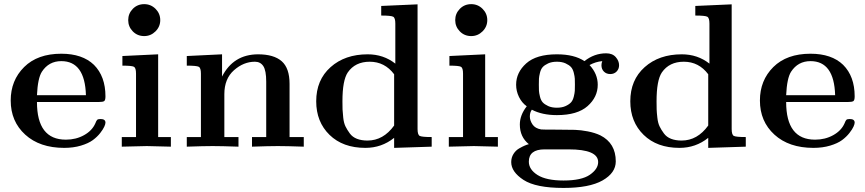

<svg xmlns="http://www.w3.org/2000/svg" viewBox="-20 -715 4219 936"><path d="M32.2 -225.1Q32.2 -323.2 97.7 -388.2Q163.1 -453.1 278.8 -453.1Q381.8 -453.1 438 -398.9Q494.1 -342.8 494.1 -245.1Q494.1 -226.1 487.5 -221.9Q481 -217.8 461.9 -217.8H160.2Q160.2 -34.2 300.8 -34.2Q301.3 -34.2 301.8 -34.2Q350.6 -34.2 389.9 -56.2Q429.2 -78.1 444.8 -113.8Q449.7 -127 453.9 -130.9Q458 -134.8 470.2 -134.8Q494.1 -134.8 494.1 -117.2Q494.1 -110.4 488.5 -97.7Q482.9 -85 468.5 -66.4Q454.1 -47.9 432.6 -32Q411.1 -16.1 374.5 -5.1Q337.9 5.9 293 5.9Q173.8 5.9 103 -58.6Q32.2 -123 32.2 -225.1ZM160.2 -251H398.9Q394 -417 278.8 -417Q217.8 -417 184.1 -365.2Q164.1 -334 160.2 -251Z M573.7 0V-46.9H643.1V-356Q643.1 -383.8 633.1 -389.4Q623 -395 576.7 -395V-441.9L751 -450.2V-46.9H813V0Q705.1 -2.9 695.8 -2.9Q666.5 -2.9 573.7 0ZM683.1 -694.8Q715.3 -694.8 738.3 -671.9Q761.2 -648.9 761.2 -616.9Q761.2 -585 738 -562Q714.8 -539.1 683.1 -539.1Q649.9 -539.1 627.4 -562Q605 -585 605 -616.9Q605 -648.9 627.4 -671.9Q649.9 -694.8 683.1 -694.8Z M890.6 0V-46.9H959.5V-356Q959.5 -383.8 949 -389.4Q938.5 -395 890.6 -395V-441.9L1062.5 -450.2V-341.8Q1117.7 -449.7 1237.8 -450.2Q1314.9 -450.2 1353.3 -416.5Q1391.6 -382.8 1391.6 -306.2V-46.9H1460.9V0Q1377 -2.9 1334.7 -2.9Q1292.5 -2.9 1208.5 0V-46.9H1277.8V-316.9Q1277.8 -371.1 1263.7 -392.6Q1249.5 -414.1 1222.7 -414.1Q1167.5 -414.1 1120.6 -372.6Q1073.7 -331.1 1073.7 -255.9V-46.9H1142.6V0Q1058.6 -2.9 1016.6 -2.9Q974.6 -2.9 890.6 0Z M1521.5 -221.2Q1521.5 -325.2 1591.6 -387.7Q1661.6 -450.2 1772.5 -450.2Q1849.6 -450.2 1907.2 -404.8V-600.1Q1907.2 -627.9 1896.7 -633.5Q1886.2 -639.2 1838.4 -639.2V-686L2015.6 -693.8V-85.9Q2015.6 -58.1 2026.1 -52.5Q2036.6 -46.9 2084.5 -46.9V0L1901.4 5.9V-43Q1840.3 5.9 1761.2 5.9Q1651.4 5.9 1586.4 -57.6Q1521.5 -121.1 1521.5 -221.2ZM1649.4 -221.2Q1649.4 -196.3 1649.9 -181.6Q1650.4 -167 1653.3 -141.1Q1656.2 -115.2 1664.3 -98.6Q1672.4 -82 1685.3 -64.5Q1698.2 -46.9 1720.2 -38.3Q1742.2 -29.8 1771.5 -29.8Q1848.6 -29.8 1901.4 -103V-353Q1855.5 -414.1 1782.2 -414.1Q1711.4 -414.1 1675.3 -361.8Q1649.4 -323.2 1649.4 -221.2Z M2168 0V-46.9H2237.3V-356Q2237.3 -383.8 2227.3 -389.4Q2217.3 -395 2170.9 -395V-441.9L2345.2 -450.2V-46.9H2407.2V0Q2299.3 -2.9 2290 -2.9Q2260.7 -2.9 2168 0ZM2277.3 -694.8Q2309.6 -694.8 2332.5 -671.9Q2355.5 -648.9 2355.5 -616.9Q2355.5 -585 2332.3 -562Q2309.1 -539.1 2277.3 -539.1Q2244.1 -539.1 2221.7 -562Q2199.2 -585 2199.2 -616.9Q2199.2 -648.9 2221.7 -671.9Q2244.1 -694.8 2277.3 -694.8Z M2472.2 75.2Q2472.2 53.2 2483.2 35.6Q2494.1 18.1 2511 8.5Q2527.8 -1 2538.3 -5.4Q2548.8 -9.8 2558.1 -12.2Q2514.2 -47.4 2514.2 -107.9Q2514.2 -153.8 2547.9 -196.8Q2523.9 -213.9 2510 -242.4Q2496.1 -271 2496.1 -301.8Q2496.1 -361.8 2545.4 -406Q2594.7 -450.2 2694.8 -450.2Q2779.8 -450.2 2829.1 -417Q2877 -455.1 2935.1 -455.1Q2965.8 -455.1 2981.9 -436.5Q2998 -418 2998 -397Q2998 -378.9 2986.1 -366.5Q2974.1 -354 2955.1 -354Q2936 -354 2924.1 -366Q2912.1 -377.9 2912.1 -397Q2912.1 -406.7 2916 -417Q2883.8 -414.1 2854 -397.9Q2894 -355 2894 -301.8Q2894 -241.7 2844.5 -197.8Q2794.9 -153.8 2694.8 -153.8Q2623 -153.8 2572.8 -180.2Q2563 -167 2563 -147Q2563 -127.9 2575.9 -108.4Q2588.9 -88.9 2618.2 -84Q2623 -83 2694.8 -83Q2754.9 -83 2783 -82Q2811 -81.1 2845.5 -74.5Q2879.9 -67.9 2906.7 -55.2Q2981.9 -17.1 2981.9 71.8Q2981.9 127.9 2917.5 164.6Q2853 201.2 2727.1 201.2Q2592.3 201.2 2532.2 162.1Q2472.2 123 2472.2 75.2ZM2558.1 73.2Q2558.1 111.3 2600.6 138.2Q2643.1 165 2727.1 165Q2814.9 165 2855.5 137Q2896 108.9 2896 75.2Q2896 13.2 2752 13.2H2634.8Q2558.1 13.2 2558.1 73.2ZM2607.4 -331.3Q2606.9 -320.8 2606.9 -302Q2606.9 -283.2 2607.4 -272.7Q2607.9 -262.2 2612.3 -244.1Q2616.7 -226.1 2625.7 -216.1Q2634.8 -206.1 2652.3 -198Q2669.9 -189.9 2694.8 -189.9Q2719.7 -189.9 2737.3 -198Q2754.9 -206.1 2763.9 -216.1Q2772.9 -226.1 2777.3 -244.1Q2781.7 -262.2 2782.2 -272.7Q2782.7 -283.2 2782.7 -302Q2782.7 -320.8 2782.2 -331.3Q2781.7 -341.8 2777.3 -359.9Q2772.9 -377.9 2763.9 -387.9Q2754.9 -397.9 2737.3 -406Q2719.7 -414.1 2694.8 -414.1Q2669.9 -414.1 2652.3 -406Q2634.8 -397.9 2625.7 -387.9Q2616.7 -377.9 2612.3 -359.9Q2607.9 -341.8 2607.4 -331.3Z M3052.7 -221.2Q3052.7 -325.2 3122.8 -387.7Q3192.9 -450.2 3303.7 -450.2Q3380.9 -450.2 3438.5 -404.8V-600.1Q3438.5 -627.9 3428 -633.5Q3417.5 -639.2 3369.6 -639.2V-686L3546.9 -693.8V-85.9Q3546.9 -58.1 3557.4 -52.5Q3567.9 -46.9 3615.7 -46.9V0L3432.6 5.9V-43Q3371.6 5.9 3292.5 5.9Q3182.6 5.9 3117.7 -57.6Q3052.7 -121.1 3052.7 -221.2ZM3180.7 -221.2Q3180.7 -196.3 3181.2 -181.6Q3181.6 -167 3184.6 -141.1Q3187.5 -115.2 3195.6 -98.6Q3203.6 -82 3216.6 -64.5Q3229.5 -46.9 3251.5 -38.3Q3273.4 -29.8 3302.7 -29.8Q3379.9 -29.8 3432.6 -103V-353Q3386.7 -414.1 3313.5 -414.1Q3242.7 -414.1 3206.5 -361.8Q3180.7 -323.2 3180.7 -221.2Z M3684.6 -225.1Q3684.6 -323.2 3750 -388.2Q3815.4 -453.1 3931.2 -453.1Q4034.2 -453.1 4090.3 -398.9Q4146.5 -342.8 4146.5 -245.1Q4146.5 -226.1 4139.9 -221.9Q4133.3 -217.8 4114.3 -217.8H3812.5Q3812.5 -34.2 3953.1 -34.2Q3953.6 -34.2 3954.1 -34.2Q4002.9 -34.2 4042.2 -56.2Q4081.5 -78.1 4097.2 -113.8Q4102.1 -127 4106.2 -130.9Q4110.4 -134.8 4122.6 -134.8Q4146.5 -134.8 4146.5 -117.2Q4146.5 -110.4 4140.9 -97.7Q4135.3 -85 4120.8 -66.4Q4106.4 -47.9 4085 -32Q4063.5 -16.1 4026.9 -5.1Q3990.2 5.9 3945.3 5.9Q3826.2 5.9 3755.4 -58.6Q3684.6 -123 3684.6 -225.1ZM3812.5 -251H4051.3Q4046.4 -417 3931.2 -417Q3870.1 -417 3836.4 -365.2Q3816.4 -334 3812.5 -251Z"/></svg>

Font: CMU Serif
Style: Bold
Weight: 700
Version: Version 0.7.0